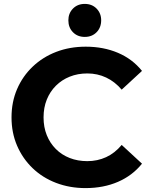

<svg xmlns="http://www.w3.org/2000/svg" viewBox="-20 -951 773 983"><path d="M418 12Q337 12 267.5 -14.5Q198 -41 147 -90Q96 -139 67.5 -205Q39 -271 39 -350Q39 -429 67.5 -495Q96 -561 147.5 -610Q199 -659 268 -685.5Q337 -712 419 -712Q510 -712 584 -680.5Q658 -649 707 -588L603 -492Q568 -533 523.5 -554Q479 -575 427 -575Q378 -575 337 -558.5Q296 -542 266 -512Q236 -482 219.5 -441Q203 -400 203 -350Q203 -300 219.5 -259Q236 -218 266 -188Q296 -158 337 -142Q378 -126 427 -126Q479 -126 523.5 -146.5Q568 -167 603 -209L707 -113Q658 -52 584 -20Q510 12 418 12ZM414 -762Q377 -762 353.5 -786Q330 -810 330 -847Q330 -883 353.5 -907Q377 -931 414 -931Q451 -931 474.5 -907Q498 -883 498 -847Q498 -810 474.5 -786Q451 -762 414 -762Z"/></svg>

Font: Montserrat Z
Style: Bold
Weight: 700
Designer: Julieta Ulanovsky
Foundry: Julieta Ulanovsky
Version: Version 8.000